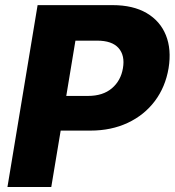

<svg xmlns="http://www.w3.org/2000/svg" viewBox="-20 -748 699 768"><path d="M9.8 0 130.4 -727.5H430.2Q512.2 -727.5 566.4 -695.8Q620.6 -664.1 643.6 -607.2Q666.5 -550.3 654.3 -475.1Q641.6 -399.9 599.4 -343.8Q557.1 -287.6 491 -256.6Q424.8 -225.6 341.8 -225.6H222.7L185.1 0ZM245.1 -364.3H332Q391.6 -364.3 427.5 -394.8Q463.4 -425.3 471.7 -475.1Q480.5 -525.9 454.3 -555.7Q428.2 -585.4 368.7 -585.4H281.7Z"/></svg>

Font: Inter Extra Bold
Style: Italic
Weight: 800
Italic angle: -9.39999°
Designer: Rasmus Andersson
Foundry: rsms
Version: Version 4.000;git-3c8e0fc